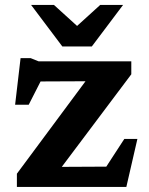

<svg xmlns="http://www.w3.org/2000/svg" viewBox="-20 -736 587 756"><path d="M46.5 0V-52L351.5 -463L408.5 -416.5L81.5 -415L172.5 -479.5L93 -323.5H39.5L61 -507H101L132 -494.5H497V-443.5L186.5 -30L135.5 -78.5L428 -80L363.5 -26L469.5 -189H521L477.5 0ZM301 -618H266L374.5 -716.5H464.5L341.5 -553H225.5L102.5 -716.5H192.5Z"/></svg>

Font: Newsreader 9pt SemiBold
Style: Regular
Weight: 600
Designer: Hugues Gentile
Foundry: Production Type
Version: Version 1.003